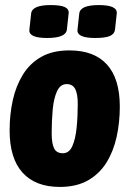

<svg xmlns="http://www.w3.org/2000/svg" viewBox="-20 -730 510 758"><path d="M216 8Q120 8 69 -48.5Q18 -105 18 -215Q18 -278 30.5 -334.5Q43 -391 70.5 -435.5Q98 -480 143 -505.5Q188 -531 254 -531Q352 -531 402.5 -475Q453 -419 453 -309Q453 -247 440.5 -190Q428 -133 400.5 -88.5Q373 -44 327.5 -18Q282 8 216 8ZM228 -125Q253 -125 265.5 -153Q278 -181 282.5 -225.5Q287 -270 287 -320Q287 -359 277 -378.5Q267 -398 243 -398Q218 -398 205 -369.5Q192 -341 188 -296.5Q184 -252 184 -204Q184 -164 193.5 -144.5Q203 -125 228 -125ZM356 -580Q282 -580 286 -613L293 -677Q297 -710 370 -710Q444 -710 441 -677L434 -613Q432 -596 414 -588Q396 -580 356 -580ZM166 -580Q92 -580 96 -613L103 -677Q107 -710 180 -710Q219 -710 236 -702Q253 -694 251 -677L244 -613Q240 -580 166 -580Z"/></svg>

Font: Asap Condensed Condensed ExtraBold
Style: Italic
Weight: 800
Width: 3
Italic angle: -6°
Designer: Pablo Cosgaya
Foundry: Omnibus-Type
Version: Version 3.001; ttfautohint (v1.8.4.7-5d5b)